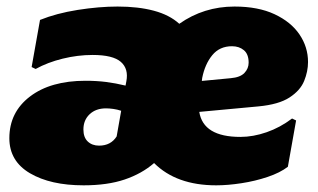

<svg xmlns="http://www.w3.org/2000/svg" viewBox="-20 -552 963 581"><path d="M232.9 8.8Q132.8 8.8 70.6 -27.8Q8.3 -64.5 8.3 -133.8Q8.3 -212.4 70.8 -260Q133.3 -307.6 238.8 -307.6Q272 -307.6 300.8 -304Q329.6 -300.3 359.9 -293L362.3 -305.7Q369.6 -343.8 345.7 -364.7Q321.8 -385.7 260.3 -385.7Q215.3 -385.7 169.7 -374.5Q124 -363.3 87.9 -343.3L75.7 -349.1L101.1 -491.7Q150.4 -511.7 215.1 -522Q279.8 -532.2 335.9 -532.2Q398.4 -532.2 445.8 -519.5Q493.2 -506.8 522.5 -480Q596.7 -532.2 689.5 -532.2Q761.2 -532.2 810.8 -509Q860.4 -485.8 886.2 -447.8Q912.1 -409.7 912.1 -364.3Q912.1 -335.9 900.4 -307.1Q888.7 -278.3 856.2 -257.1Q823.7 -235.8 761.7 -230L583 -213.4Q595.2 -137.7 707.5 -137.7Q746.1 -137.7 786.9 -151.9Q827.6 -166 863.8 -193.4L876 -187.5L851.1 -47.4Q827.6 -29.3 789.8 -16.6Q752 -3.9 710.7 2.4Q669.4 8.8 634.3 8.8Q513.7 8.8 446.3 -58.6Q409.2 -26.4 357.2 -8.8Q305.2 8.8 232.9 8.8ZM591.8 -315.9 590.8 -307.1 678.2 -315.4Q707 -317.9 719.7 -331.3Q732.4 -344.7 732.4 -362.3Q732.4 -388.2 718 -400.1Q703.6 -412.1 682.1 -412.1Q644.5 -412.1 622.3 -385Q600.1 -357.9 591.8 -315.9ZM279.8 -111.3Q315.4 -111.3 333 -139.2L346.7 -216.8Q335 -220.7 322.8 -222.4Q310.5 -224.1 300.8 -224.1Q270 -224.1 251.2 -206.3Q232.4 -188.5 232.4 -160.2Q232.4 -136.2 245.6 -123.8Q258.8 -111.3 279.8 -111.3Z"/></svg>

Font: Bevan
Style: Italic
Weight: 400
Italic angle: -10°
Designer: Vernon Adams
Foundry: Vernon Adams
Version: Version 2.100; ttfautohint (v1.8.3)